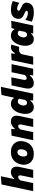

<svg xmlns="http://www.w3.org/2000/svg" viewBox="1796 -2589 802 4444"><g transform="rotate(-90 2197.0 -367.0)"><path d="M-5 0Q6 -52.5 16.5 -102Q27 -151.5 40.5 -214.5L99 -493Q112 -553.5 124.5 -612.5Q137 -671.5 150 -733.5L339.5 -748Q327.5 -689.5 314.2 -626.8Q301 -564 286 -493L275 -439.5H289Q314 -474.5 351.8 -495Q389.5 -515.5 431.5 -515.5Q511.5 -515.5 543 -462.5Q562.5 -429 562.5 -382Q562.5 -355 556 -323Q551.5 -301.5 545.2 -272.8Q539 -244 532.5 -214.5Q519.5 -152 509 -102.5Q498.5 -52.5 487.5 0H300.5Q312 -52.5 322 -101Q332 -149.5 343 -204L356 -265.5Q360 -284.5 360 -299.5Q360 -313 357 -323.5Q350 -346.5 321 -346.5Q298.5 -346.5 280.5 -333.8Q262.5 -321 245 -301L224.5 -203.5Q213 -149.5 202.8 -101Q192.5 -52.5 181.5 0Z M858.5 14.5Q784 14.5 731.8 -9.8Q679.5 -34 649.2 -75.8Q619 -117.5 610 -170Q605.5 -193.5 605.5 -218Q605.5 -247.5 612 -278Q636 -390 710.5 -452.8Q785 -515.5 901.5 -515.5Q973.5 -515.5 1025.5 -491.2Q1077.5 -467 1108.8 -425.8Q1140 -384.5 1150 -332.5Q1154 -309.5 1154 -285.5Q1154 -255 1147.5 -223.5Q1124 -113 1050.2 -49.2Q976.5 14.5 858.5 14.5ZM864 -135.5Q902 -135.5 926.8 -166.2Q951.5 -197 960 -240Q964.5 -260.5 964.5 -279.5Q964.5 -290.5 963 -301Q959 -329.5 943.2 -347.2Q927.5 -365 899 -365Q860.5 -365 834.8 -335.8Q809 -306.5 799.5 -260.5Q795.5 -241.5 795.5 -224Q795.5 -196.5 805.5 -173.5Q821.5 -135.5 864 -135.5Z M1174 0Q1185 -52.5 1195.5 -102.5Q1206 -152.5 1219.5 -214.5L1230 -264.5Q1241.5 -320.5 1254 -379.5Q1266.5 -438 1279.5 -500.5L1435.5 -509L1428 -426.5H1442.5Q1471.5 -468 1516.2 -491.8Q1561 -515.5 1610.5 -515.5Q1690.5 -515.5 1722 -462.5Q1741.5 -429 1741.5 -382Q1741.5 -355 1735 -323Q1730.5 -301.5 1724.2 -272.5Q1718 -243.5 1711.5 -214.5Q1698.5 -152 1688 -102.5Q1677.5 -52.5 1666.5 0H1479.5Q1491 -52.5 1501 -101Q1511 -149.5 1522 -204L1535 -265.5Q1539 -284.5 1539 -299.5Q1539 -313 1536 -323.5Q1529 -346.5 1500 -346.5Q1477.5 -346.5 1459.5 -333.8Q1441.5 -321 1424 -301L1403.5 -204Q1392 -149.5 1382 -101Q1371.5 -52.5 1360.5 0Z M1940 14.5Q1873 14.5 1835 -25.2Q1797 -65 1786.5 -130Q1782.5 -156 1782.5 -183Q1782.5 -225 1792 -271Q1807 -341.5 1837.8 -396.8Q1868.5 -452 1913.8 -483.8Q1959 -515.5 2018 -515.5Q2058.5 -515.5 2093.8 -498.8Q2129 -482 2146 -451H2160L2169 -493.5Q2182 -553 2194.5 -612.2Q2207 -671.5 2220 -733.5L2409.5 -748Q2397.5 -690 2384 -627Q2370.5 -563.5 2356 -493.5L2297 -215Q2283.5 -151 2273.5 -102Q2263 -52.5 2251.5 0H2094.5L2098 -64H2086.5Q2055 -23 2017.8 -4.2Q1980.5 14.5 1940 14.5ZM2037.5 -142Q2080 -142 2104.5 -186.5L2134 -326Q2124.5 -339 2109.2 -347.5Q2094 -356 2074 -356Q2036.5 -356 2013 -327.8Q1989.5 -299.5 1980.5 -257Q1977 -240 1977 -223.5Q1977 -213 1978.5 -202.5Q1982.5 -176 1997 -159Q2011.5 -142 2037.5 -142Z M2498.5 14.5Q2419 14.5 2388 -38.5Q2368 -72 2368 -119Q2368 -146 2374.5 -177.5Q2379 -199.5 2384 -221.5Q2388.5 -243.5 2394.5 -272.5Q2410 -345 2421 -396.5Q2432 -448 2443 -500.5L2630.5 -506Q2620 -454 2609.2 -402.5Q2598.5 -351 2587 -296.5L2573.5 -231Q2569.5 -213 2569.5 -198Q2569.5 -184.5 2573 -173.5Q2579.5 -150.5 2608.5 -150.5Q2630 -150.5 2648 -163Q2666 -175.5 2683.5 -195.5L2704.5 -296.5Q2716.5 -351 2726.5 -399.5Q2736.5 -448 2748 -500.5H2934.5Q2923.5 -448 2912.5 -396.2Q2901.5 -344.5 2886 -272L2874 -214.5Q2861 -152.5 2850.5 -102.5Q2839.5 -52.5 2828.5 0H2673L2680.5 -74.5H2666Q2636.5 -32.5 2592 -9Q2547.5 14.5 2498.5 14.5Z M2921.5 0Q2932.5 -52.5 2943 -102Q2953.5 -151 2967 -214.5L2977.5 -264.5Q2989 -321 3001.5 -379.5Q3014 -438 3027 -500.5L3183 -509L3175 -424.5H3190Q3227 -482 3262 -498.8Q3297 -515.5 3329.5 -515.5Q3361.5 -515.5 3388 -505L3335 -325.5Q3315 -327 3298.5 -327.2Q3282 -327.5 3261.5 -327.5Q3239.5 -327.5 3212.8 -315.8Q3186 -304 3165.5 -268L3151.5 -203.5Q3140 -149 3129.8 -101.2Q3119.5 -53.5 3108 0Z M3641.5 0Q3643 -6 3644 -12L3651.5 -49H3639Q3613 -16 3582 -0.8Q3551 14.5 3516.5 14.5Q3449.5 14.5 3411.5 -25.2Q3373.5 -65 3363 -130Q3359 -156 3359 -183Q3359 -225 3368.5 -271Q3383.5 -341.5 3414.2 -396.8Q3445 -452 3490.2 -483.8Q3535.5 -515.5 3594.5 -515.5Q3639 -515.5 3678.2 -495.8Q3717.5 -476 3736.5 -438H3750.5L3769.5 -500.5L3937.5 -509Q3924 -446 3911.5 -386Q3898.5 -325.5 3885 -264.5L3833 -22Q3830.5 -11 3828.5 0ZM3614 -142Q3656.5 -142 3681.5 -186.5L3710.5 -326Q3701 -339 3685.8 -347.5Q3670.5 -356 3650.5 -356Q3613 -356 3589.5 -327.8Q3566 -299.5 3557 -257Q3553.5 -240 3553.5 -223.5Q3553.5 -213 3555 -202.5Q3559 -176 3573.5 -159Q3588 -142 3614 -142Z M4136 14.5Q4056 14.5 4003.8 -0.2Q3951.5 -15 3917.5 -32.5L3959 -182.5Q3987.5 -159.5 4029.8 -141Q4072 -122.5 4113.5 -122.5Q4135.5 -122.5 4149.8 -127.5Q4164 -132.5 4168 -147Q4169 -150 4169 -153Q4169 -165.5 4155.5 -176Q4138.5 -189 4091.5 -209Q4022 -238 3998 -279.5Q3982.5 -306 3982.5 -340.5Q3982.5 -359.5 3987 -380.5Q4000.5 -444 4051.8 -479.2Q4103 -514.5 4192.5 -514.5Q4264.5 -514.5 4316.5 -500.2Q4368.5 -486 4395 -469.5L4353.5 -320Q4324 -344 4284.5 -357.8Q4245 -371.5 4219.5 -371.5Q4202.5 -371.5 4189 -365Q4175.5 -358.5 4172.5 -343Q4171.5 -339.5 4171.5 -335.5Q4171.5 -325 4179.5 -315.5Q4190 -303 4230 -286Q4308.5 -253.5 4337.5 -217.5Q4357.5 -192.5 4357.5 -155Q4357.5 -137.5 4353 -117.5Q4340.5 -59.5 4288.8 -22.5Q4237 14.5 4136 14.5Z"/></g></svg>

Font: Heraclito ExtraBold
Style: Italic
Weight: 800
Italic angle: -12°
Designer: Kostas Bartsokas (font) & Cristiano Sobral (main changes)
Foundry: Kostas Bartsokas (font) & Cristiano Sobral (main changes)
Version: Version 1.00;July 8, 2020;FontCreator 13.0.0.2655 64-bit